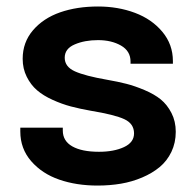

<svg xmlns="http://www.w3.org/2000/svg" viewBox="-20 -560 603 591"><path d="M280.3 11.2Q215.3 11.2 162.4 -7.1Q109.4 -25.4 75.9 -64Q42.5 -102.5 42.5 -155.3V-167H173.3V-158.2Q173.3 -126 202.6 -109.4Q231.9 -92.8 284.7 -92.8Q330.6 -92.8 361.6 -107.2Q392.6 -121.6 392.6 -149.4Q392.6 -179.2 362.8 -193.1Q333 -207 258.8 -219.2Q225.6 -225.1 198 -232.4Q170.4 -239.7 141.8 -252.7Q113.3 -265.6 94 -282.2Q74.7 -298.8 62.3 -323.7Q49.8 -348.6 49.8 -378.9Q49.8 -429.7 81.5 -466.8Q113.3 -503.9 165 -522Q216.8 -540 281.7 -540Q343.3 -540 395.3 -520.5Q447.3 -501 479.7 -462.2Q512.2 -423.3 512.2 -372.1V-363.8H381.8V-370.6Q381.8 -402.8 352.5 -419.7Q323.2 -436.5 281.7 -436.5Q240.7 -436.5 210 -423.3Q179.2 -410.2 179.2 -382.3Q179.2 -354.5 210.7 -340.3Q242.2 -326.2 309.6 -314.5Q343.3 -308.6 369.1 -302Q395 -295.4 425 -282.7Q455.1 -270 474.9 -253.9Q494.6 -237.8 507.8 -212.2Q521 -186.5 521 -154.3Q521 -120.6 507.6 -92.5Q494.1 -64.5 471.4 -45.7Q448.7 -26.9 417.7 -13.7Q386.7 -0.5 352.3 5.4Q317.9 11.2 280.3 11.2Z"/></svg>

Font: Epilogue SemiBold
Style: Regular
Weight: 600
Designer: Tyler Finck
Foundry: Etcetera Type Co
Version: Version 2.112